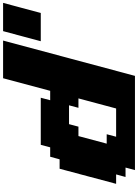

<svg xmlns="http://www.w3.org/2000/svg" viewBox="159 -1074 915 1274"><g transform="rotate(-90 617.0 -437.5)"><path d="M125 0H750Q789.1 -146 867.2 -437.5Q945.3 -729 984.4 -875H734.4L650.9 -562.5H588.4L605 -625H292.5L275.9 -562.5H213.4L196.3 -500H133.8Q117.2 -437.5 83.7 -312.5Q50.3 -187.5 33.7 -125H96.2L79.1 -62.5H141.6ZM533.7 -125H346.2L362.8 -187.5H300.3L350.6 -375H413.1L429.7 -437.5H554.7L538.1 -375H600.6Q589.4 -333 567.1 -249.8Q544.9 -166.5 533.7 -125ZM980 -625H1167.5Q1178.7 -667 1200.9 -750.2Q1223.1 -833.5 1234.4 -875H1046.9Q1035.6 -833.5 1013.4 -750.2Q991.2 -667 980 -625Z"/></g></svg>

Font: Faithful 32x
Style: BoldOblique
Weight: 400
Foundry: Faithful Resource Pack
Version: Version 1.0; January 27, 2023